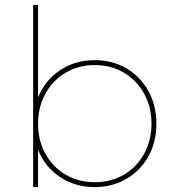

<svg xmlns="http://www.w3.org/2000/svg" viewBox="-20 -762 709 782"><path d="M617 -258Q617 -184 584.5 -125.5Q552 -67 495 -33.5Q438 0 366 0Q286 0 224.5 -41Q163 -82 135 -152V0H115V-742H135V-365Q163 -435 224.5 -476Q286 -517 366 -517Q438 -517 495 -483.5Q552 -450 584.5 -391Q617 -332 617 -258ZM597 -258Q597 -326 567 -380.5Q537 -435 484.5 -466Q432 -497 366 -497Q300 -497 247.5 -466Q195 -435 165 -380.5Q135 -326 135 -258Q135 -190 165 -135.5Q195 -81 247.5 -50.5Q300 -20 366 -20Q432 -20 484.5 -50.5Q537 -81 567 -135.5Q597 -190 597 -258Z"/></svg>

Font: Montserrat-Arabic Thin
Style: Regular
Weight: 250
Designer: Mohamed Gaber
Foundry: Kief Type Foundry
Version: Version 5.008